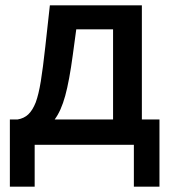

<svg xmlns="http://www.w3.org/2000/svg" viewBox="-20 -543 650 720"><path d="M110 157V0H482V157H578V-95H512V-523H167L150 -369Q141 -287 133 -238Q125 -189 114 -159Q102 -129 86 -114Q70 -99 46 -95H17V157ZM253 -337 266 -433H404V-95H185Q209 -127 224.5 -183.5Q240 -240 253 -337Z"/></svg>

Font: RT Raleway SemiBold
Style: Regular
Weight: 400
Designer: Matt McInerney, Pablo Impallari, Rodrigo Fuenzalida — Edited by Milan Moffatt in April 2016
Foundry: Matt McInerney, Pablo Impallari, Rodrigo Fuenzalida — Edited by Milan Moffatt in April 2016
Version: Version 3.001